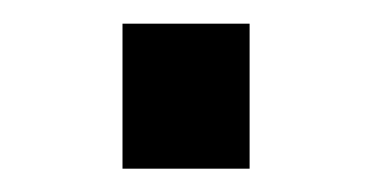

<svg xmlns="http://www.w3.org/2000/svg" viewBox="-20 -421 315 163"><path d="M191.9 -277.8H84V-400.9H191.9Z"/></svg>

Font: Perun
Style: Regular
Weight: 400
Version: Version 1.0000